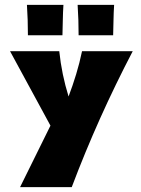

<svg xmlns="http://www.w3.org/2000/svg" viewBox="-20 -584 576 784"><path d="M21 -375H222Q227 -327 236.5 -281Q246 -235 260 -190Q277 -235 291 -281Q305 -327 315 -375H522Q451 -239 389 -101Q327 37 273 180H62L186 -71ZM446 -564Q444 -533 443.5 -502.5Q443 -472 442 -440H301Q301 -472 300 -502.5Q299 -533 297 -564ZM239 -564Q237 -533 236.5 -502.5Q236 -472 235 -440H94Q94 -472 93 -502.5Q92 -533 90 -564Z"/></svg>

Font: CAT Rhythmus
Style: Regular
Weight: 400
Designer: Peter Wiegel nach alter Vorlage
Foundry: Peter Wiegel
Version: 1.000